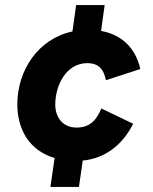

<svg xmlns="http://www.w3.org/2000/svg" viewBox="-20 -621 600 754"><path d="M178 113H290L305 9.5C385 2 457 -44 503 -135L378 -195C360 -152 335 -120 281 -120C225 -120 197 -162 197 -210C197 -285 239 -373 323 -373C369 -373 388 -347 396 -306L531 -350C512 -434 457 -485 377 -499.5L391 -601H279L264.5 -497.5C129 -468.5 48 -344 48 -211C48 -117 92 -30.5 194.5 -0.5Z"/></svg>

Font: HK Grotesk Black
Style: Italic
Weight: 900
Italic angle: -16°
Designer: Alfredo Marco Pradil
Foundry: Hanken Design Co.
Version: Version 3.001;FEAKit 1.0